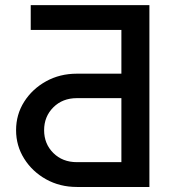

<svg xmlns="http://www.w3.org/2000/svg" viewBox="-20 -743 675 763"><path d="M102.1 -624V-722.7H573.7V0H285.6Q217.8 0 163.1 -30.5Q108.4 -61 76.2 -112.3Q43.9 -163.6 43.9 -225.6Q43.9 -288.1 76.2 -338.9Q108.4 -389.6 163.1 -419.9Q217.8 -450.2 285.6 -450.2H462.4V-624ZM462.4 -98.6V-353H285.6Q228.5 -353 191.9 -316.4Q155.3 -279.8 155.3 -225.6Q155.3 -171.4 191.9 -135Q228.5 -98.6 285.6 -98.6Z"/></svg>

Font: Giphurs Medium
Style: Regular
Weight: 500
Version: Version 0.920; ttfautohint (v1.8.4.7-5d5b)